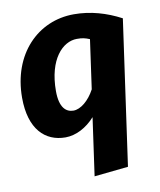

<svg xmlns="http://www.w3.org/2000/svg" viewBox="-86 -617 757 907"><g transform="rotate(-10 293.0 -163.5)"><path d="M457 205 555 -490C485 -527 410 -549 330 -549C156 -549 21 -411 21 -203C21 -51 94 17 191 17C241 17 293 -10 333 -55L294 222ZM250 -101C215 -101 184 -126 184 -206C184 -359 256 -432 324 -432C350 -432 363 -429 385 -420L352 -185C325 -134 284 -101 250 -101Z"/></g></svg>

Font: Fira Sans OT
Style: Bold Italic
Weight: 700
Italic angle: -8°
Designer: Carrois Corporate & Edenspiekermann
Foundry: Carrois Corporate GbR & Edenspiekermann AG
Version: Version 2.001